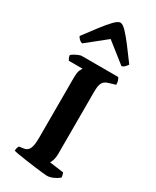

<svg xmlns="http://www.w3.org/2000/svg" viewBox="-245 -1049 907 1115"><g transform="rotate(30 208.0 -492.0)"><path d="M283 0Q276 0 252.5 -2.5Q229 -5 198.5 -9Q168 -13 136.5 -17.5Q105 -22 81.5 -26Q58 -30 49 -33Q49 -42 51.5 -51.5Q54 -61 58 -66L87 -70Q104 -72 114 -82Q124 -92 129 -112.5Q134 -133 134 -168V-565Q134 -609 142 -624.5Q150 -640 152 -642H60Q57 -646 53 -654Q49 -662 48 -673Q54 -680 66.5 -687Q79 -694 91.5 -699Q104 -704 110 -704H355Q359 -699 363.5 -688Q368 -677 368 -659L325 -646Q309 -642 298.5 -633.5Q288 -625 282.5 -608.5Q277 -592 277 -560V-143Q277 -119 271.5 -101.5Q266 -84 260 -77L355 -64Q357 -61 359.5 -51.5Q362 -42 362 -33Q347 -20 324.5 -10Q302 0 283 0ZM76 -768Q64 -771 55 -780Q46 -789 42 -798Q81 -850 113 -892Q145 -934 169.5 -959Q194 -984 209 -984Q225 -984 249 -959Q273 -934 305 -892Q337 -850 375 -798Q371 -792 362 -781.5Q353 -771 340 -768L207 -873Z"/></g></svg>

Font: Texturina 12pt
Style: Bold
Weight: 700
Designer: Guillermo Torres Carreño
Foundry: Omnibus-Type
Version: Version 1.002